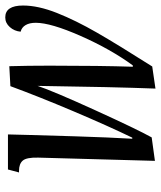

<svg xmlns="http://www.w3.org/2000/svg" viewBox="38 -624 597 712"><g transform="rotate(-90 336.0 -267.5)"><path d="M374 -426Q355 -369 284 -213Q213 -57 183 -3L96 9L108 -424Q109 -467 97 -481Q85 -495 59 -495H53L64 -536H194L192 -458Q191 -413 187 -286.5Q183 -160 178 -75H182Q226 -166 280 -293.5Q334 -421 373 -527L447 -531Q449 -463 449 -382Q449 -191 445 -73H450Q510 -155 559 -266Q608 -377 608 -433Q608 -456 599.5 -470.5Q591 -485 575 -489Q577 -512 592 -529Q607 -546 628 -546Q672 -546 672 -480Q672 -424 644.5 -354.5Q617 -285 571.5 -206Q526 -127 446 -1L364 11Q370 -147 374 -426Z"/></g></svg>

Font: Noto Serif Cond
Style: Italic
Weight: 400
Width: 3
Italic angle: -12°
Designer: Monotype Design Team
Foundry: Monotype Imaging Inc.
Version: Version 1.001